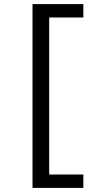

<svg xmlns="http://www.w3.org/2000/svg" viewBox="-20 -758 467 933"><path d="M138 -738H219V155H138ZM192 90H385V155H192ZM192 -738H385V-673H192Z"/></svg>

Font: REM Medium Light
Style: Regular
Weight: 300
Version: Version 1.005;gftools[0.9.28]